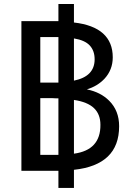

<svg xmlns="http://www.w3.org/2000/svg" viewBox="-20 -836 639 942"><path d="M342.8 -647.5V-440.4Q444.3 -460.9 444.3 -544.9Q444.3 -586.9 420.4 -612.8Q396.5 -638.7 342.8 -647.5ZM266.6 -654.3H258.8H177.7V-430.7H236.3Q262.7 -430.7 266.6 -430.7ZM342.8 -82Q473.6 -99.6 472.7 -223.6Q472.7 -275.4 440.9 -305.7Q409.2 -335.9 342.8 -345.7ZM266.6 -76.2V-353.5H255.9Q243.2 -354.5 236.3 -354.5H177.7V-76.2ZM406.2 -397.5Q473.6 -383.8 515.6 -341.8Q564.5 -293 564.5 -216.8Q564.5 -121.1 508.8 -67.9Q453.1 -14.6 342.8 -2.9V85.9H266.6V2H254.9H85V-732.4H246.1H266.6V-816.4H342.8V-725.6Q437.5 -714.8 485.4 -671.9Q533.2 -628.9 533.2 -554.7Q533.2 -493.2 492.2 -449.2Q458 -413.1 406.2 -397.5Z"/></svg>

Font: irohakakuC Regular
Style: Regular
Weight: 400
Designer: [Source Han Sans]
Ryoko NISHIZUKA Ë•øÂ°öÊ∂ºÂ≠ê (kana & ideographs); Paul D. Hunt (Latin, Greek & Cyrillic); Wenlong ZHAN
Version: Version 1.001.20160904